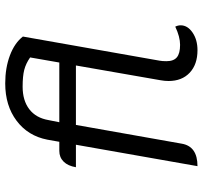

<svg xmlns="http://www.w3.org/2000/svg" viewBox="-40 -708 758 717"><g transform="rotate(-90 338.5 -350.0)"><path d="M156 -445H72Q77 -475 93 -491Q109 -507 133 -507H167L175 -552Q189 -624 245.5 -666.5Q302 -709 385 -709Q443 -709 489.5 -691.5Q536 -674 560 -643L470 -133Q468 -123 468 -107Q468 -80 482.5 -68Q497 -56 529 -56Q559 -56 597 -74Q602 -64 602 -54Q602 -28 575 -9.5Q548 9 509 9Q456 9 425 -20Q394 -49 394 -99Q394 -114 397 -130L452 -445H230L160 -50Q150 9 76 9ZM463 -507 482 -616Q459 -632 435.5 -638Q412 -644 373 -644Q321 -644 288.5 -619Q256 -594 248 -547L240 -507Z"/></g></svg>

Font: K2D Light
Style: Italic
Weight: 300
Italic angle: -10°
Designer: Katatrad Aksorn Co.,Ltd.
Foundry: Cadson Demak Co.,Ltd.
Version: Version 1.000; ttfautohint (v1.6)